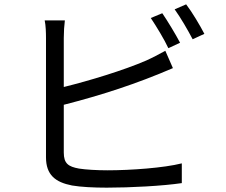

<svg xmlns="http://www.w3.org/2000/svg" viewBox="-20 -844 1040 885"><path d="M838 -824 785 -801C813 -762 845 -707 868 -663L922 -688C903 -725 865 -789 838 -824ZM756 -622 810 -647C789 -687 752 -748 728 -783L675 -761C701 -722 737 -663 756 -622ZM274 -141V-361C450 -406 610 -458 777 -530L742 -610C711 -593 683 -578 654 -565C550 -520 392 -472 274 -443V-669C274 -697 276 -727 279 -750H186C191 -727 192 -693 192 -669V-119C192 -38 235 -4 312 11C353 18 412 21 472 21C582 21 731 13 818 0V-91C735 -70 582 -59 476 -59C427 -59 375 -62 344 -67C295 -76 274 -90 274 -141Z"/></svg>

Font: Spoqa Han Sans Neo
Style: Regular
Weight: 400
Designer: [Spoqa Han Sans Neo] Dong-huui Kim ___ Younghwa Kang ___ Yujin Lee ___ [Noto Sans] Ryoko NISHIZUKA ____ (kana & ideograp
Foundry: Spoqa (http://www.spoqa-han-sans.com)
Version: Version 1.100;hotconv 1.0.109;makeotfexe 2.5.65596